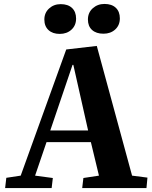

<svg xmlns="http://www.w3.org/2000/svg" viewBox="-20 -954 773 974"><path d="M471 -721 650 -63 728 -53 723 0H397L403 -51L482 -63L441 -233H216L158 -63L248 -51L242 0H6L12 -52L85 -63L316 -703ZM235 -292H427L352 -625H348ZM426 -855Q426 -890 450.5 -912Q475 -934 510 -934Q547 -934 567.5 -914.5Q588 -895 588 -861Q588 -826 564.5 -804.5Q541 -783 505 -783Q468 -783 447 -802Q426 -821 426 -855ZM205 -855Q205 -889 229 -911Q253 -933 288 -933Q325 -933 345.5 -913.5Q366 -894 366 -860Q366 -825 342.5 -803.5Q319 -782 283 -782Q247 -782 226 -801.5Q205 -821 205 -855Z"/></svg>

Font: Literata 36pt
Style: Bold Italic
Weight: 700
Italic angle: -2°
Designer: Latin by Veronika Burian and Jose Scaglione. Greek by Irene Vlachou. Cyrillic by Vera Evstafieva
Foundry: TypeTogether
Version: Version 3.002